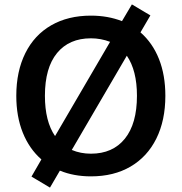

<svg xmlns="http://www.w3.org/2000/svg" viewBox="-20 -792 826 872"><path d="M731 -357Q731 -245 690 -162.5Q649 -80 573 -35.5Q497 9 393 9Q315 9 252 -17L207 60L123 10L168 -68Q113 -116 83.5 -189.5Q54 -263 54 -357Q54 -468 95 -550.5Q136 -633 212.5 -677Q289 -721 393 -721Q470 -721 534 -696L579 -772L663 -722L618 -645Q673 -597 702 -524Q731 -451 731 -357ZM230 -174 480 -602Q438 -618 393 -618Q294 -618 239 -551Q184 -484 184 -357Q184 -241 230 -174ZM602 -357Q602 -472 556 -539L306 -111Q346 -94 393 -94Q492 -94 547 -162Q602 -230 602 -357Z"/></svg>

Font: Muli-Bold
Style: Bold
Weight: 700
Version: Version 2.000